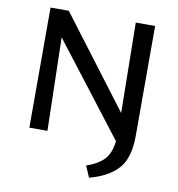

<svg xmlns="http://www.w3.org/2000/svg" viewBox="-93 -742 959 1036"><g transform="rotate(10 387.0 -224.0)"><path d="M673 -658V-56Q673 66 620 124.5Q567 183 464 210L437 148Q501 126 533 92Q565 58 573 -9L187 -510L199 0H100V-658H200L574 -164L567 -658Z"/></g></svg>

Font: Ysabeau Infant Semibold
Style: Regular
Weight: 600
Designer: Christian Thalmann (Catharsis Fonts)
Version: Version 0.003